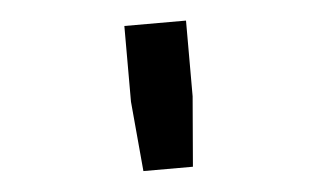

<svg xmlns="http://www.w3.org/2000/svg" viewBox="-34 -777 667 394"><g transform="rotate(-5 300.0 -580.0)"><path d="M247 -430 234 -574V-730H361V-574L349 -430Z"/></g></svg>

Font: NKDuy Mono
Style: Bold
Weight: 700
Monospace: yes
Designer: NKDuy
Foundry: NKDuy
Version: Version 2.251; ttfautohint (v1.8.4.7-5d5b)